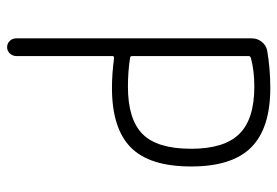

<svg xmlns="http://www.w3.org/2000/svg" viewBox="-140 -640 780 540"><g transform="rotate(90 250.0 -370.0)"><path d="M137.7 -679.7V-351.6Q137.7 -345.7 143.6 -345.7Q181.6 -339.8 223.6 -339.8Q315.4 -339.8 356.9 -380.9Q398.4 -421.9 398.4 -517.6Q398.4 -610.4 356.9 -652.8Q315.4 -695.3 223.6 -695.3Q178.7 -695.3 142.6 -685.5Q137.7 -683.6 137.7 -679.7ZM87.9 -26.4V-688.5Q87.9 -704.1 97.7 -716.3Q107.4 -728.5 122.1 -731.4Q172.9 -740.2 227.5 -740.2Q340.8 -740.2 394.5 -686.5Q448.2 -632.8 448.2 -517.6Q448.2 -400.4 394.5 -347.7Q340.8 -294.9 227.5 -294.9Q187.5 -294.9 143.6 -300.8Q137.7 -300.8 137.7 -296.9V-26.4Q137.7 -15.6 130.4 -7.8Q123 0 112.8 0Q102.5 0 95.2 -7.3Q87.9 -14.6 87.9 -26.4Z"/></g></svg>

Font: Rounded-L Mgen+ 1m light
Style: Regular
Weight: 200
Designer: [Source Han Sans]
Ryoko NISHIZUKA  (kana & ideographs); Paul D. Hunt (Latin, Greek & Cyrillic); Wenlong ZHANG  (bopomofo
Version: Version 1.059.20150602